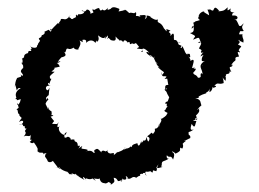

<svg xmlns="http://www.w3.org/2000/svg" viewBox="-20 -487 711 527"><path d="M276 11C288 19 283 13 284 20C299 11 293 10 292 1C308 2 296 18 317 5C304 16 319 12 315 2C316 7 332 10 325 -4C337 2 325 3 329 2C340 9 342 -7 354 1C354 1 364 -8 367 -3C359 -8 369 -13 376 -8C365 -12 381 -16 381 -7C385 -1 375 -9 380 -16C394 -14 390 -21 398 -13C403 -20 394 -21 409 -17C415 -31 403 -20 415 -36C409 -23 409 -24 427 -29C424 -28 420 -31 424 -33C423 -49 430 -41 445 -53C440 -49 436 -54 438 -61C445 -51 448 -64 455 -49C463 -70 453 -67 452 -71C456 -72 464 -64 461 -65C478 -72 477 -80 468 -71C481 -74 468 -87 480 -79C488 -89 475 -101 480 -91C495 -107 492 -96 485 -103C491 -101 485 -100 502 -108C505 -116 494 -120 499 -112C496 -132 496 -119 512 -132C499 -126 504 -140 506 -147C516 -131 515 -145 519 -155C504 -156 508 -153 522 -162C520 -152 509 -165 521 -162C518 -160 521 -178 513 -166C528 -178 528 -183 526 -186C528 -190 527 -191 522 -185C521 -188 533 -198 533 -198C529 -205 534 -213 516 -218H527C520 -220 529 -226 546 -231C545 -236 553 -232 555 -244V-234C566 -239 562 -255 565 -246C579 -249 571 -253 568 -251C579 -264 578 -253 594 -259C593 -278 585 -279 599 -265C603 -281 593 -285 592 -277C608 -278 594 -282 604 -284C616 -285 605 -296 615 -289C605 -311 614 -298 619 -308C610 -305 631 -320 614 -307C624 -325 628 -316 626 -328C632 -335 640 -327 634 -333C640 -330 625 -350 638 -343C641 -345 628 -355 635 -349C640 -361 649 -357 633 -365C645 -375 631 -373 636 -378C642 -370 632 -379 648 -370C650 -382 646 -377 645 -392C652 -394 640 -392 636 -393C640 -407 640 -399 649 -402C639 -416 649 -417 648 -423C640 -411 636 -417 636 -417C629 -432 630 -432 623 -433C636 -432 636 -448 616 -444C622 -440 611 -450 624 -453C622 -453 607 -452 614 -464C606 -459 603 -454 605 -467C594 -456 590 -457 581 -456C582 -452 577 -462 584 -455C572 -468 570 -469 566 -460C564 -452 549 -470 556 -459C544 -465 553 -458 554 -445C539 -454 532 -458 543 -456C539 -457 527 -453 525 -442C534 -447 516 -439 529 -432C512 -426 522 -432 512 -425C506 -427 519 -418 506 -408C508 -421 507 -411 511 -415C516 -394 501 -398 502 -396C522 -386 515 -389 510 -378C531 -387 524 -385 533 -367C524 -375 531 -374 523 -369C540 -373 527 -358 526 -354C541 -347 527 -347 533 -342C548 -345 537 -348 530 -332C548 -342 531 -333 534 -320C546 -316 532 -320 542 -319C532 -315 528 -304 532 -302C538 -312 540 -307 532 -305C528 -301 535 -298 536 -283C529 -294 530 -271 532 -278C526 -268 521 -279 513 -272C514 -271 528 -270 526 -268C519 -286 514 -278 510 -287C518 -295 521 -301 511 -298C519 -305 511 -300 507 -300C511 -315 514 -322 509 -323C494 -317 511 -318 496 -333C506 -322 501 -340 500 -340C504 -337 486 -343 497 -335C487 -341 489 -344 481 -360C475 -353 485 -353 475 -357C485 -365 468 -360 469 -369C482 -371 471 -372 469 -369C466 -372 467 -381 451 -376C466 -376 451 -389 457 -381C459 -400 453 -396 448 -388C451 -401 436 -396 448 -403C430 -410 439 -407 437 -401C429 -411 423 -416 430 -409C423 -425 416 -423 412 -428C416 -421 412 -424 413 -434C409 -431 403 -433 393 -440C396 -440 389 -445 382 -444C385 -437 378 -436 377 -433C385 -450 377 -445 363 -445C370 -437 359 -445 353 -443C356 -459 350 -449 351 -455C351 -446 342 -455 334 -451C334 -451 336 -452 321 -462C328 -456 320 -457 328 -459C311 -461 320 -452 318 -458C295 -453 311 -457 307 -463C293 -469 288 -468 284 -463C284 -463 270 -455 277 -466C270 -459 267 -456 261 -461C255 -454 253 -462 252 -465C241 -464 238 -455 235 -463C230 -453 246 -455 227 -449C232 -450 223 -467 215 -458C222 -463 211 -449 204 -459C219 -455 207 -446 195 -448C191 -444 200 -450 186 -439C198 -444 185 -453 189 -440C176 -435 182 -434 176 -435C169 -444 164 -436 174 -446C160 -428 158 -436 149 -435C144 -435 151 -435 142 -425C145 -420 134 -420 148 -416C133 -430 142 -422 138 -423C124 -408 133 -419 119 -403C116 -413 125 -405 119 -400C110 -408 118 -406 100 -399C108 -398 100 -398 103 -401C105 -389 89 -391 95 -389C90 -379 82 -386 90 -375C86 -369 83 -366 84 -364C81 -363 82 -359 81 -358C77 -353 61 -358 62 -362C74 -346 59 -355 65 -350C69 -343 57 -352 57 -342C62 -341 45 -342 46 -330C46 -330 42 -325 40 -327C46 -316 37 -308 39 -316C44 -303 44 -308 42 -313C47 -296 39 -294 45 -302C28 -288 45 -287 43 -279C29 -283 36 -282 36 -282C42 -275 34 -276 27 -273C21 -262 23 -259 20 -247C23 -257 21 -257 26 -239C29 -242 28 -247 37 -245C26 -239 20 -230 25 -219C18 -213 29 -212 34 -225C24 -212 21 -209 37 -215C34 -196 23 -197 28 -204C33 -183 32 -196 25 -185C32 -189 25 -172 36 -173C27 -174 39 -163 45 -159C42 -166 42 -168 32 -152C48 -163 47 -144 32 -145C48 -150 42 -137 44 -141C54 -141 42 -134 53 -134C41 -122 59 -129 45 -112C53 -118 61 -109 64 -117C65 -107 60 -101 66 -104C55 -102 76 -108 61 -97C61 -100 66 -90 73 -96C83 -82 86 -77 82 -71C83 -83 84 -76 82 -73C86 -70 85 -67 97 -68C105 -60 90 -64 108 -67C99 -60 108 -49 103 -58C112 -46 114 -39 110 -47C109 -45 116 -37 126 -46C122 -47 136 -33 139 -26C130 -31 129 -28 146 -25C136 -20 147 -34 138 -32C142 -30 145 -20 166 -15C160 -13 167 -13 165 -16C174 -4 169 -11 179 -8C169 -18 190 -2 188 -12C188 -12 189 1 203 -7C190 -5 191 -5 212 7C202 -4 212 -4 217 10C209 -2 225 5 218 3C229 8 238 1 233 2C243 11 246 10 237 3C243 3 256 7 253 0C255 20 270 14 269 17C270 13 266 21 279 12ZM276 -381C272 -379 275 -389 284 -377C297 -373 299 -377 297 -387C306 -377 310 -374 309 -382C302 -369 312 -383 318 -371C321 -383 331 -371 330 -370C336 -375 339 -366 335 -367C341 -363 339 -371 348 -366C354 -372 355 -366 362 -358C350 -352 358 -354 371 -352C372 -345 361 -343 372 -345C367 -358 377 -356 390 -342C377 -349 380 -339 397 -331C389 -330 390 -343 401 -328C403 -333 408 -331 402 -329C406 -318 406 -319 414 -310C402 -319 407 -322 409 -313C413 -301 429 -299 413 -304C420 -294 431 -290 430 -288C426 -281 422 -278 423 -290C425 -272 428 -280 437 -277C434 -270 426 -270 439 -271C442 -258 440 -249 448 -253C429 -257 434 -248 434 -237C436 -251 445 -241 431 -241C442 -231 433 -238 445 -219C447 -228 444 -218 440 -208C448 -210 431 -209 434 -202L444 -203L439 -205C434 -189 443 -197 441 -195C436 -193 429 -178 443 -190C428 -184 428 -183 440 -177C436 -170 438 -170 424 -161C416 -163 428 -160 420 -150C431 -147 417 -156 417 -141C415 -136 416 -134 416 -146C413 -129 404 -137 405 -132C408 -122 393 -120 404 -115C391 -127 401 -124 384 -113C384 -111 395 -112 388 -99C384 -98 384 -108 382 -111C380 -93 371 -106 374 -101C368 -93 368 -94 368 -100C363 -85 359 -84 357 -94C355 -93 340 -91 342 -83C335 -88 341 -81 326 -79C331 -84 314 -68 324 -84C323 -75 304 -69 299 -68C299 -68 311 -76 292 -61C297 -73 282 -62 280 -67C278 -64 270 -79 275 -75C275 -70 258 -73 273 -66C268 -79 250 -73 263 -64C247 -80 249 -81 239 -75C238 -71 240 -68 240 -67C234 -66 236 -78 214 -71C225 -74 224 -77 204 -79C202 -85 214 -92 195 -79C196 -80 205 -91 193 -86C197 -85 185 -101 194 -88C191 -104 185 -93 184 -104C167 -106 178 -96 173 -108C162 -118 164 -103 155 -112C164 -113 148 -114 163 -125C160 -112 159 -120 154 -117C139 -125 140 -137 144 -141C143 -140 132 -130 141 -152C135 -144 140 -147 123 -147C130 -160 132 -148 119 -167C133 -170 124 -172 115 -171C122 -166 123 -176 121 -182C114 -184 115 -188 111 -194C114 -181 114 -183 105 -202C107 -206 106 -207 113 -214C108 -218 111 -222 107 -212C106 -222 105 -216 112 -225C115 -224 113 -228 116 -246C111 -236 109 -240 109 -240C104 -242 104 -255 119 -251C107 -254 113 -265 115 -256C118 -267 125 -273 117 -271C119 -277 110 -274 130 -290C121 -290 121 -292 119 -289C127 -296 135 -297 126 -310C128 -298 129 -301 144 -304C141 -314 131 -316 135 -314C145 -315 151 -322 139 -317C143 -326 158 -338 147 -329C158 -332 166 -334 154 -346C161 -338 160 -349 163 -353C169 -356 168 -347 185 -358C171 -358 193 -358 182 -359C181 -349 200 -350 195 -353C199 -360 204 -368 198 -376C215 -368 204 -371 207 -378C224 -380 212 -364 218 -371C229 -380 238 -375 242 -369C245 -376 243 -379 246 -372C254 -377 250 -386 249 -390C266 -377 267 -384 271 -388C271 -388 261 -370 276 -390Z"/></svg>

Font: Charger Distortion
Style: 1
Weight: 400
Designer: Jasper
Foundry: Cannot Into Space Fonts
Version: Version 0.98